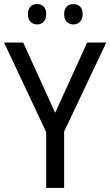

<svg xmlns="http://www.w3.org/2000/svg" viewBox="-20 -923 542 943"><path d="M117 -854C117 -820 137 -803 162 -803C187 -803 207 -820 207 -854C207 -888 187 -903 162 -903C137 -903 117 -888 117 -854ZM295 -854C295 -820 315 -803 340 -803C365 -803 386 -820 386 -854C386 -888 365 -903 340 -903C316 -903 295 -888 295 -854ZM251 -369 94 -714H0L207 -274V0H295V-277L502 -714H408Z"/></svg>

Font: Noto Sans Lao UI SemCond
Style: Regular
Weight: 400
Width: 4
Designer: Monotype Design Team
Foundry: Monotype Imaging Inc.
Version: Version 2.000